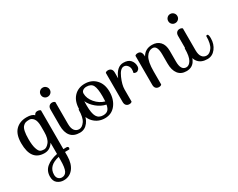

<svg xmlns="http://www.w3.org/2000/svg" viewBox="-120 -1225 2700 2177"><g transform="rotate(-30 1229.5 -136.5)"><path d="M298 -423Q311 -452 339.5 -452Q368 -452 382 -438V70Q394 69 420 69Q446 69 446 91L440 106Q402 106 382 107V159Q381 262 334.5 320.5Q288 379 211 379Q165 379 129.5 351.5Q94 324 94 265Q94 189 148 144Q202 99 292 81V-66Q250 3 176 3Q1 3 1 -226Q1 -342 55.5 -397Q110 -452 200 -452Q269 -452 298 -423ZM292 -209V-280Q292 -351 268 -382Q244 -413 212.5 -413Q181 -413 163 -407Q145 -401 128 -382Q96 -346 96 -226Q96 -147 110 -103Q124 -59 142 -47.5Q160 -36 192.5 -36Q225 -36 258.5 -77.5Q292 -119 292 -209ZM292 157V119Q145 152 145 268Q145 303 164 321.5Q183 340 209 340Q251 340 271.5 301Q292 262 292 157Z M484 -550Q467 -567 467 -592Q467 -617 484 -634.5Q501 -652 526 -652Q551 -652 568.5 -634.5Q586 -617 586 -592Q586 -567 568.5 -550Q551 -533 526 -533Q501 -533 484 -550ZM570 -438V-151Q570 -94 592 -65Q614 -36 652 -36Q690 -36 723 -82Q756 -128 756 -231Q758 -237 771 -237Q789 -237 789 -184Q789 -107 747 -52Q705 3 640 3Q559 3 519.5 -45Q480 -93 480 -181V-391Q480 -421 495 -436.5Q510 -452 533 -452Q556 -452 570 -438Z M960.5 -452Q1049 -452 1105 -393Q1161 -334 1161 -232.5Q1161 -131 1108.5 -64Q1056 3 968 3Q880 3 821.5 -57.5Q763 -118 763 -225.5Q763 -333 817.5 -392.5Q872 -452 960.5 -452ZM961 -413Q934 -413 914.5 -399.5Q895 -386 895 -361Q895 -297 945 -238.5Q995 -180 1064 -161Q1066 -199 1066 -226Q1066 -330 1044 -371.5Q1022 -413 961 -413ZM858 -226Q858 -124 883.5 -80Q909 -36 967 -36Q1007 -36 1028.5 -56.5Q1050 -77 1058 -123Q993 -137 938.5 -182Q884 -227 859 -282Q858 -265 858 -226Z M1321 -170V-11Q1311 3 1286 3Q1261 3 1246 -12.5Q1231 -28 1231 -58V-438Q1241 -452 1266 -452Q1291 -452 1306 -436.5Q1321 -421 1321 -391V-315Q1371 -439 1459 -439Q1522 -439 1551 -405.5Q1580 -372 1580 -326Q1580 -301 1565 -286Q1550 -271 1536 -271Q1510 -271 1502 -283Q1508 -298 1508 -326Q1508 -354 1489 -377Q1470 -400 1443 -400Q1396 -400 1358.5 -314.5Q1321 -229 1321 -170Z M2160 -237Q2178 -237 2178 -184Q2178 -99 2141.5 -48Q2105 3 2035 3Q1965 3 1927.5 -45Q1890 -93 1890 -181V-298Q1890 -417 1830 -417Q1777 -417 1743 -363Q1709 -309 1709 -182V-11Q1699 3 1674 3Q1649 3 1634 -12.5Q1619 -28 1619 -58V-438Q1629 -452 1657 -452Q1709 -452 1709 -377Q1751 -452 1842 -452Q1907 -452 1945.5 -411Q1984 -370 1984 -293V-151Q1984 -94 2002 -65Q2020 -36 2055.5 -36Q2091 -36 2118 -80.5Q2145 -125 2145 -231Q2146 -237 2160 -237Z M2154 -550Q2137 -567 2137 -592Q2137 -617 2154 -634.5Q2171 -652 2196 -652Q2221 -652 2238.5 -634.5Q2256 -617 2256 -592Q2256 -567 2238.5 -550Q2221 -533 2196 -533Q2171 -533 2154 -550ZM2240 -438V-151Q2240 -94 2262 -65Q2284 -36 2322 -36Q2360 -36 2393 -82Q2426 -128 2426 -231Q2428 -237 2441 -237Q2459 -237 2459 -184Q2459 -107 2417 -52Q2375 3 2310 3Q2229 3 2189.5 -45Q2150 -93 2150 -181V-391Q2150 -421 2165 -436.5Q2180 -452 2203 -452Q2226 -452 2240 -438Z"/></g></svg>

Font: Sofia
Style: Regular
Weight: 400
Designer: Paula Nazal and Daniel Hernndez
Foundry: Paula Nazal, Daniel Hernndez
Version: Version 1.001